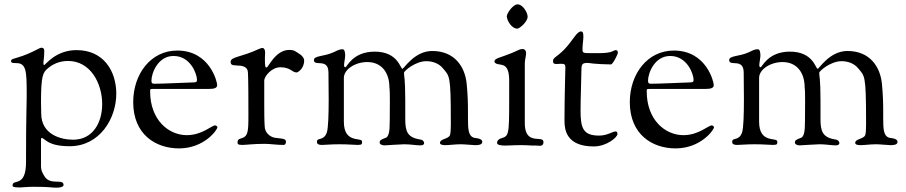

<svg xmlns="http://www.w3.org/2000/svg" viewBox="-20 -665 4177 885"><path d="M31 -385C31 -378 31 -374 56 -374C101 -374 103 -336 103 -236V-214C103 -172 100 -135 100 62V82C100 202 38 158 38 189C38 196 41 199 72 199C85 199 103 196 135 196C214 196 213 200 239 200C270 200 273 191 273 188C273 156 213 191 186 149C180 139 169 124 169 102V89V-21C169 -26 170 -29 172 -29C187 -29 196 9 301 9C440 9 516 -119 516 -233C516 -337 458 -434 333 -434C235 -434 190 -365 183 -365C182 -365 180 -368 180 -373C180 -385 184 -396 184 -432C184 -442 178 -445 171 -445C165 -445 162 -442 129 -426C59 -393 31 -397 31 -385ZM169 -192C169 -319 178 -332 203 -352C224 -369 253 -384 294 -384C396 -384 451 -282 451 -185C451 -100 408 -21 317 -21C262 -21 170 -44 170 -142C170 -162 169 -172 169 -192Z M594 -194C594 -45 698 19 805 19C922 19 982 -67 982 -78C982 -82 977 -87 972 -87C955 -87 912 -42 841 -42C758 -42 672 -111 672 -244C672 -254 672 -255 683 -255H713H940C968 -255 981 -259 981 -273C981 -288 947 -432 797 -432C675 -432 594 -324 594 -194ZM678 -293C678 -328 708 -407 780 -407C859 -407 888 -323 888 -297C888 -288 886 -285 867 -285C850 -285 737 -279 691 -279C680 -279 678 -284 678 -293Z M1043 -380C1043 -366 1053 -364 1062 -364C1066 -364 1070 -363 1073 -363C1118 -363 1123 -344 1123 -326C1123 -307 1125 -326 1125 -135C1125 -56 1124 -35 1088 -26C1077 -23 1075 -17 1075 -9C1075 -2 1075 3 1097 3C1114 3 1147 -2 1201 -2C1224 -2 1254 3 1286 3C1297 3 1298 -6 1298 -13C1298 -28 1272 -26 1247 -30C1224 -34 1200 -54 1200 -84C1200 -101 1198 -83 1198 -189V-293C1198 -314 1233 -355 1272 -355C1320 -355 1325 -331 1348 -331C1351 -331 1382 -346 1382 -387C1382 -392 1379 -404 1361 -416C1341 -429 1335 -435 1314 -435C1249 -435 1217 -354 1209 -354C1203 -354 1201 -355 1201 -397C1201 -407 1202 -416 1202 -424C1202 -434 1198 -444 1189 -444C1188 -444 1180 -442 1175 -440C1093 -401 1043 -404 1043 -380Z M1427 -388C1427 -356 1494 -400 1494 -330C1494 -289 1495 -247 1495 -208C1495 -137 1493 -77 1487 -56C1473 -13 1441 -33 1441 -12C1441 -5 1442 3 1465 3C1480 3 1504 0 1544 0C1587 0 1613 3 1628 3C1649 3 1649 -1 1649 -12C1649 -35 1565 0 1565 -104V-292V-306C1565 -345 1617 -379 1673 -379C1738 -379 1775 -331 1775 -262C1775 -256 1777 -262 1777 -199C1777 -91 1776 -104 1776 -90C1776 -32 1760 -30 1753 -28C1733 -20 1730 -17 1730 -8C1730 2 1745 5 1752 5C1761 5 1825 0 1843 0C1872 0 1899 5 1916 5C1922 5 1935 5 1935 -6C1935 -9 1932 -20 1917 -22C1856 -31 1848 -62 1848 -117V-202C1848 -304 1842 -316 1842 -329C1842 -338 1895 -383 1945 -383C1975 -383 2003 -372 2020 -352C2052 -313 2058 -325 2058 -104V-88C2058 -68 2057 -50 2054 -42C2046 -23 2008 -26 2008 -6C2008 2 2021 4 2032 4C2053 4 2076 0 2104 0C2124 0 2157 4 2170 4C2181 4 2203 4 2203 -11C2203 -28 2173 -28 2165 -30C2139 -38 2137 -68 2137 -121V-153C2137 -188 2136 -231 2131 -280C2123 -357 2076 -430 1972 -430C1890 -430 1842 -348 1835 -348C1825 -348 1815 -427 1707 -427C1605 -427 1579 -355 1572 -355C1566 -355 1566 -361 1566 -367C1566 -375 1571 -397 1571 -409C1571 -425 1568 -438 1559 -438C1542 -438 1536 -432 1515 -423C1472 -404 1427 -409 1427 -388Z M2259 -381C2259 -377 2264 -373 2269 -371C2291 -363 2327 -377 2327 -294V-206C2327 -33 2325 -39 2286 -26C2277 -23 2271 -14 2271 -7C2271 3 2286 6 2311 6C2328 6 2340 4 2382 4C2420 4 2411 6 2453 6C2458 6 2464 7 2468 7C2484 7 2485 -4 2485 -10C2485 -24 2472 -24 2455 -25C2430 -27 2399 -33 2399 -98V-372C2399 -389 2405 -408 2405 -420C2405 -434 2396 -439 2390 -439C2374 -439 2376 -436 2340 -421C2284 -398 2259 -397 2259 -381ZM2316 -590C2316 -574 2336 -533 2365 -533C2374 -533 2412 -564 2412 -588C2412 -608 2389 -645 2366 -645C2344 -645 2316 -603 2316 -590Z M2529 -384C2529 -372 2534 -370 2546 -370C2551 -370 2558 -371 2565 -371C2582 -371 2586 -368 2586 -355C2586 -347 2582 -210 2582 -122V-107C2582 -68 2590 10 2717 10C2776 10 2826 -32 2826 -47C2826 -57 2823 -59 2816 -59C2805 -59 2778 -40 2742 -40C2667 -40 2656 -75 2656 -156C2656 -209 2660 -314 2660 -342C2660 -370 2664 -375 2690 -375C2691 -375 2723 -369 2796 -368C2804 -368 2828 -413 2828 -423C2828 -429 2825 -434 2818 -434C2807 -434 2806 -420 2741 -420H2706C2665 -420 2665 -421 2665 -440C2665 -459 2669 -479 2669 -497C2669 -514 2666 -520 2658 -520C2638 -520 2622 -480 2582 -438C2547 -402 2529 -400 2529 -384Z M2883 -194C2883 -45 2987 19 3094 19C3211 19 3271 -67 3271 -78C3271 -82 3266 -87 3261 -87C3244 -87 3201 -42 3130 -42C3047 -42 2961 -111 2961 -244C2961 -254 2961 -255 2972 -255H3002H3229C3257 -255 3270 -259 3270 -273C3270 -288 3236 -432 3086 -432C2964 -432 2883 -324 2883 -194ZM2967 -293C2967 -328 2997 -407 3069 -407C3148 -407 3177 -323 3177 -297C3177 -288 3175 -285 3156 -285C3139 -285 3026 -279 2980 -279C2969 -279 2967 -284 2967 -293Z M3341 -388C3341 -356 3408 -400 3408 -330C3408 -289 3409 -247 3409 -208C3409 -137 3407 -77 3401 -56C3387 -13 3355 -33 3355 -12C3355 -5 3356 3 3379 3C3394 3 3418 0 3458 0C3501 0 3527 3 3542 3C3563 3 3563 -1 3563 -12C3563 -35 3479 0 3479 -104V-292V-306C3479 -345 3531 -379 3587 -379C3652 -379 3689 -331 3689 -262C3689 -256 3691 -262 3691 -199C3691 -91 3690 -104 3690 -90C3690 -32 3674 -30 3667 -28C3647 -20 3644 -17 3644 -8C3644 2 3659 5 3666 5C3675 5 3739 0 3757 0C3786 0 3813 5 3830 5C3836 5 3849 5 3849 -6C3849 -9 3846 -20 3831 -22C3770 -31 3762 -62 3762 -117V-202C3762 -304 3756 -316 3756 -329C3756 -338 3809 -383 3859 -383C3889 -383 3917 -372 3934 -352C3966 -313 3972 -325 3972 -104V-88C3972 -68 3971 -50 3968 -42C3960 -23 3922 -26 3922 -6C3922 2 3935 4 3946 4C3967 4 3990 0 4018 0C4038 0 4071 4 4084 4C4095 4 4117 4 4117 -11C4117 -28 4087 -28 4079 -30C4053 -38 4051 -68 4051 -121V-153C4051 -188 4050 -231 4045 -280C4037 -357 3990 -430 3886 -430C3804 -430 3756 -348 3749 -348C3739 -348 3729 -427 3621 -427C3519 -427 3493 -355 3486 -355C3480 -355 3480 -361 3480 -367C3480 -375 3485 -397 3485 -409C3485 -425 3482 -438 3473 -438C3456 -438 3450 -432 3429 -423C3386 -404 3341 -409 3341 -388Z"/></svg>

Font: OFL Sorts Mill Goudy
Style: Regular
Weight: 500
Version: Version 003.000